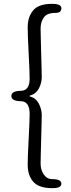

<svg xmlns="http://www.w3.org/2000/svg" viewBox="-20 -809 371 998"><path d="M253 169Q185 169 156 139Q124 106 124 48Q124 23 125 -2L133 -172Q134 -195 134 -218Q134 -283 87 -283Q39 -284 39 -310Q39 -336 87 -337Q134 -337 134 -399Q134 -422 133 -445L125 -617Q124 -642 124 -667Q124 -725 156 -759Q185 -789 251 -789Q299 -789 299 -766Q299 -742 269 -742Q224 -742 207.5 -718Q191 -694 191 -661Q191 -637 192 -613L196 -456Q197 -432 197 -408Q197 -378 182.5 -350Q168 -322 141 -314Q133 -312 133 -310Q133 -308 141 -306Q168 -298 182.5 -269Q197 -240 197 -211Q197 -187 196 -163L192 -7Q191 17 191 41Q191 74 207.5 98Q224 122 251 122Q299 122 299 146Q299 169 253 169Z"/></svg>

Font: Resource Han Rounded KR Normal
Style: Regular
Weight: 350
Designer: Cyano Hao (round all glyphs); Ryoko NISHIZUKA 西塚涼子 (kana, bopomofo & ideographs); Paul D. Hunt (Latin, Greek & Cyrillic)
Foundry: Cyano Hao
Version: 0.990